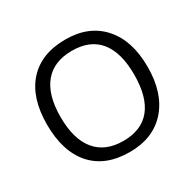

<svg xmlns="http://www.w3.org/2000/svg" viewBox="-146 -810 992 978"><g transform="rotate(-30 350.5 -321.5)"><path d="M567.9 -564.5Q646 -477.1 646 -322.3Q646 -168 567.9 -79.6Q489.7 8.8 351.1 8.8Q209 8.8 131.8 -77.6Q54.7 -165 54.7 -322.8Q54.7 -480 131.8 -565.9Q209.5 -652.3 352.1 -652.3Q490.2 -652.3 567.9 -564.5ZM352.1 -585.9Q245.1 -585.9 189.5 -518.6Q133.8 -451.2 133.8 -322.3Q133.8 -191.9 189.5 -124.3Q245.1 -56.6 351.1 -56.6Q458 -56.6 512.5 -123.8Q566.9 -190.9 566.9 -322.3Q566.9 -452.1 512.7 -519Q458.5 -585.9 352.1 -585.9Z"/></g></svg>

Font: Khula Regular
Style: Regular
Weight: 400
Designer: Erin McLaughlin, Steve Matteson
Version: Version 1.000;PS 1.0;hotconv 1.0.72;makeotf.lib2.5.5900